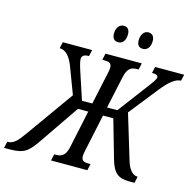

<svg xmlns="http://www.w3.org/2000/svg" viewBox="-186 -1038 1196 1169"><g transform="rotate(15 412.0 -453.5)"><path d="M600 -801C622 -801 646 -817 646 -863C646 -893 630 -907 608 -907C580 -907 562 -881 562 -845C562 -815 576 -801 600 -801ZM445 -801C466 -801 490 -817 490 -863C490 -893 475 -907 453 -907C424 -907 406 -881 406 -845C406 -815 421 -801 445 -801ZM-60 0H-32C67 0 89 -19 148 -105L313 -346H378L328 -111C316 -53 291 -41 254 -41H245L236 0H465L474 -41H461C433 -41 416 -47 416 -76C416 -85 418 -96 421 -111L471 -346H536L605 -105C629 -21 662 0 731 0H762L771 -41H768C741 -41 714 -69 699 -120L613 -404L754 -582C800 -640 839 -674 875 -674L884 -714H701L692 -674C718 -674 730 -670 730 -657C730 -643 719 -628 665 -557L547 -400H482L526 -604C539 -662 562 -673 599 -673H608L617 -714H388L379 -673H392C421 -673 438 -667 438 -639C438 -629 436 -618 433 -604L389 -400H324L272 -557C256 -605 250 -630 250 -644C250 -662 262 -674 295 -674L304 -714H119L110 -674C149 -674 178 -641 200 -582L262 -418L51 -122C14 -70 -10 -41 -48 -41H-51Z"/></g></svg>

Font: Noto Serif ExtraCondensed
Style: Italic
Weight: 400
Width: 2
Italic angle: -12°
Designer: Monotype Design Team
Foundry: Monotype Imaging Inc.
Version: Version 2.014